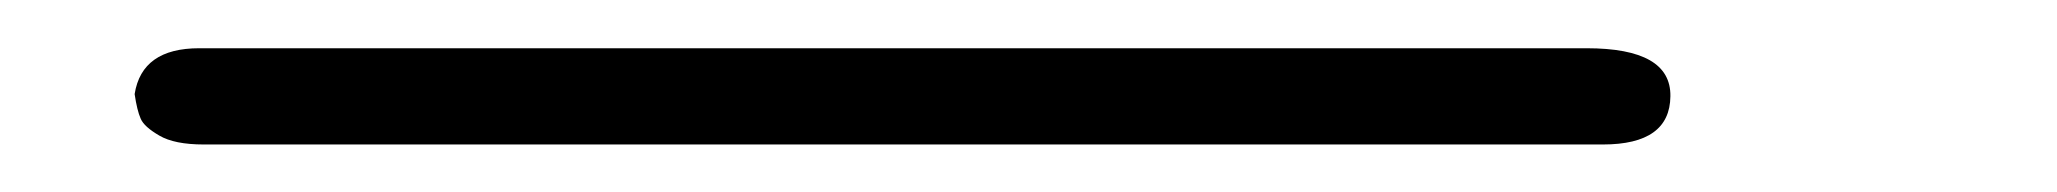

<svg xmlns="http://www.w3.org/2000/svg" viewBox="-20 204 857 80"><path d="M36.1 243.2Q39.1 224.1 63 224.1H641.1Q676.3 224.1 676 244.1Q675.8 264.2 647.9 264.2H64.9Q52.7 264.2 46.4 260.5Q40 256.8 38.6 253.4Q37.1 250 36.1 243.2Z"/></svg>

Font: CMU Bright
Style: Oblique
Weight: 500
Italic angle: -12°
Version: Version 0.7.0